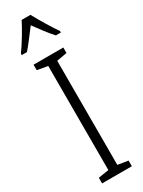

<svg xmlns="http://www.w3.org/2000/svg" viewBox="-247 -974 746 1000"><g transform="rotate(-30 125.5 -473.5)"><path d="M152 -947H99C77 -903 37 -837 8 -797V-788H39C64 -816 98 -863 126 -899C154 -861 185 -818 213 -788H243V-797C221 -828 176 -901 152 -947ZM215 0V-34L153 -44V-670L215 -681V-714H36V-681L99 -670V-44L36 -34V0Z"/></g></svg>

Font: Noto Sans Armenian ExtraCondensed Light
Style: Regular
Weight: 300
Width: 2
Designer: Monotype Design Team
Foundry: Monotype Imaging Inc.
Version: Version 2.008